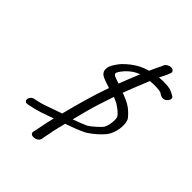

<svg xmlns="http://www.w3.org/2000/svg" viewBox="-232 -838 1097 1097"><g transform="rotate(45 316.5 -289.5)"><path d="M461.7 -675.5C460.5 -672.1 457.7 -666.4 453.6 -659C448.8 -650.6 443.3 -637.2 432.3 -614C430.8 -610 430.3 -608.8 428.9 -605.5L417.1 -602.3C388 -593 366 -582.4 342.7 -565.8C324.1 -553.2 291.7 -526.4 277.4 -505.4C266.6 -490 246.3 -464.7 246.5 -439.4C246.1 -418.6 255.8 -405.2 274.8 -396.3C282.4 -392.4 311.5 -381.5 336.8 -374.2C303.1 -280.3 276.3 -182.6 254.2 -95.7L250.9 -82.5L236.8 -77.5C212.2 -68.4 192.2 -61.6 177.2 -56.5C140.3 -43.2 119 -35.8 81.7 -29.1C45.1 -23.5 38.3 26.4 73.6 20L84.3 18.1C137.3 8.5 182.2 -8.9 236.5 -28.4C226.9 11 219.9 45.3 213 82.5L207 109C203.1 141.2 265.3 134.3 270.7 101.4L275.4 75.5C279.4 58.2 282.4 43 284.9 26.7C289.4 5.1 297.1 -23.9 304.2 -52.5C341.4 -65.2 394.4 -85.6 416.6 -97.3C447.1 -112.6 506.9 -162.9 524.5 -194.5C550.9 -242.1 553 -306.1 533.8 -330.2C513.7 -355 486.7 -380.2 446.6 -396.3C435.7 -401.2 425.6 -406 411.3 -410.6C429.7 -460.5 448.1 -503.6 466.4 -549.3C468.6 -555.4 470.5 -560.2 473.6 -567.5C506.6 -571.9 547.5 -570.1 565.2 -562.4C568 -560.8 598.3 -532.5 625.1 -565.3C636.2 -578.9 634.8 -593.3 622.9 -598.4C616 -601.8 611.3 -604.1 603.5 -608.7C583.4 -620.5 537.9 -623.2 496.1 -619.1C507.2 -642.9 514.8 -653 523 -675.5L526.2 -684.2C531.3 -698.3 520.7 -709 504.5 -709C488.4 -709 470 -698.3 464.9 -684.2ZM432.4 -339.3C454.2 -324.5 474.7 -309.8 485.3 -293.2C493.5 -280.2 490.7 -229.4 475.4 -201.2C467.6 -187.1 418.8 -144 401.6 -134.5C388 -127.6 350.2 -112.8 316.6 -100.9C323.5 -127.8 331.5 -158.3 339.9 -190.6C354.9 -247.6 372.4 -298.5 392.6 -358.1C405.9 -352.8 419 -347.1 432.4 -339.3ZM314.1 -446.4C305 -452.1 301.2 -455.9 304.6 -466.3C318.4 -493.9 342.2 -518.3 369.3 -537.2C381.2 -544.9 393.2 -550.4 407.5 -556.1C391.4 -515.9 374.8 -477 357.5 -430.9C340.6 -436.1 319.1 -444 314.1 -446.4Z"/></g></svg>

Font: Take Off
Style: Moose
Weight: 400
Foundry: Cannot Into Space Fonts
Version: Version 0.89